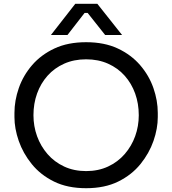

<svg xmlns="http://www.w3.org/2000/svg" viewBox="-20 -972 905 1010"><path d="M433 18Q335 18 264 -17Q193 -52 147 -109Q101 -166 78.5 -231Q56 -296 56 -356V-378Q56 -443 79 -509Q102 -575 149 -629.5Q196 -684 266.5 -717Q337 -750 433 -750Q529 -750 599.5 -717Q670 -684 717 -629.5Q764 -575 787 -509Q810 -443 810 -378V-356Q810 -296 787.5 -231Q765 -166 719 -109Q673 -52 602 -17Q531 18 433 18ZM433 -72Q497 -72 548.5 -96Q600 -120 636 -161.5Q672 -203 691 -255.5Q710 -308 710 -366Q710 -427 691 -480Q672 -533 636 -573.5Q600 -614 548.5 -637Q497 -660 433 -660Q369 -660 317.5 -637Q266 -614 230 -573.5Q194 -533 175 -480Q156 -427 156 -366Q156 -308 175 -255.5Q194 -203 230 -161.5Q266 -120 317.5 -96Q369 -72 433 -72ZM335 -788H248L376 -952H492L622 -788H533L441 -904H425Z"/></svg>

Font: Sora Variable
Style: Regular
Weight: 400
Designer: Jonathan Barnbrook, Julián Moncada
Foundry: Barnbrook Fonts
Version: Version 2.000